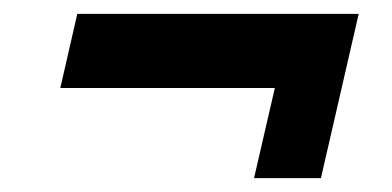

<svg xmlns="http://www.w3.org/2000/svg" viewBox="-20 -460 566 277"><path d="M346.5 -203 376.5 -333H67L91.5 -440H497.5L443 -203Z"/></svg>

Font: Besley* Fatface
Style: Italic
Weight: 900
Italic angle: -13°
Designer: Owen Earl
Foundry: indestructible type*
Version: Version 3.000; ttfautohint (v1.8.3)